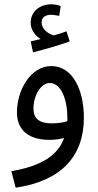

<svg xmlns="http://www.w3.org/2000/svg" viewBox="-20 -645 458 895"><path d="M134 -401C186 -414 259 -435 305 -452L290 -499C273 -493 253 -486 231 -480C207 -486 174 -508 174 -541C174 -563 190 -576 219 -576C232 -576 243 -573 256 -571L263 -617C249 -622 232 -625 219 -625C168 -625 123 -594 123 -538C123 -506 144 -479 169 -463C156 -460 142 -456 123 -452ZM53 230C263 199 371 86 371 -97C371 -222 321 -337 219 -337C122 -337 59 -224 59 -121C59 -43 108 7 212 7C234 7 258 4 279 -2C248 84 166 130 33 153ZM136 -138C136 -200 170 -258 212 -258C265 -258 294 -181 294 -96C294 -91 294 -85 294 -80C272 -73 245 -70 221 -70C164 -70 136 -92 136 -138Z"/></svg>

Font: Noto Sans Arabic SemCond
Style: Regular
Weight: 400
Width: 4
Designer: Monotype Design Team, Nadine Chahine, Nizar Qandah and Khaled Hosny
Foundry: Monotype Imaging Inc.
Version: Version 2.012